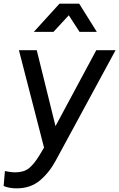

<svg xmlns="http://www.w3.org/2000/svg" viewBox="-55 -815 655 1055"><path d="M36 220Q-4 220 -35 207L-28 125Q-17 127 -2 129.5Q13 132 28 132Q76 132 104 109.5Q132 87 162 38L187 -4L49 -539H147L250 -122L474 -539H580L252 66Q217 132 165 176Q113 220 36 220ZM131 -640 272 -795H380L477 -640H382L323 -731L239 -640Z"/></svg>

Font: Plus Jakarta Sans Medium
Style: Italic
Weight: 500
Italic angle: -8°
Designer: Gumpita Rahayu
Foundry: Tokotype
Version: Version 2.071; ttfautohint (v1.8.4.7-5d5b);gftools[0.9.29]